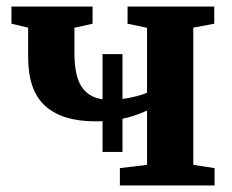

<svg xmlns="http://www.w3.org/2000/svg" viewBox="-20 -567 708 587"><path d="M571 -63 636 -53V0H346.5V-53L429.5 -63V-229Q393.5 -212 354.5 -204V-102.5H293.5V-196.5Q286.5 -196 271.5 -196Q171 -196 118.5 -242.8Q66 -289.5 66 -393.5V-482.5L15 -494.5V-547H263V-494.5L207.5 -482V-407Q207.5 -335.5 229 -302.5Q250.5 -269.5 293.5 -263.5V-401.5H354.5V-264.5Q377 -267.5 397.2 -272.8Q417.5 -278 429.5 -283.5V-482L370 -494.5V-547H635V-494.5L571 -482.5Z"/></svg>

Font: Merriweather Text
Style: Bold
Weight: 700
Designer: Eben Sorkin
Foundry: Eben Sorkin
Version: Version 2.100